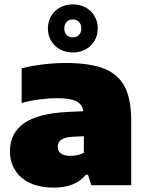

<svg xmlns="http://www.w3.org/2000/svg" viewBox="-20 -847 670 878"><path d="M580 -296V0H397.5L382.5 -48H373Q324.5 11 226 11Q162 11 117 -10.2Q72 -31.5 48.8 -69.2Q25.5 -107 25.5 -155Q25.5 -237.5 89 -282.8Q152.5 -328 287.5 -335L361.5 -338.5Q355.5 -371 327.8 -384.5Q300 -398 239 -398Q203.5 -398 159.5 -392.2Q115.5 -386.5 79 -376V-534.5Q125 -546.5 179 -552.8Q233 -559 280 -559Q389 -559 454 -534Q519 -509 549.5 -452Q580 -395 580 -296ZM363.5 -148V-224L311 -221.5Q275.5 -219.5 259.8 -207.8Q244 -196 244 -175Q244 -156 258.5 -145.2Q273 -134.5 300.5 -134.5Q338.5 -134.5 363.5 -148ZM199 -717Q199 -748.5 213.8 -773.5Q228.5 -798.5 254.5 -812.8Q280.5 -827 313 -827Q345.5 -827 371.5 -812.8Q397.5 -798.5 412.2 -773.5Q427 -748.5 427 -717Q427 -685.5 412.2 -660.5Q397.5 -635.5 371.5 -621.2Q345.5 -607 313 -607Q280.5 -607 254.5 -621.2Q228.5 -635.5 213.8 -660.5Q199 -685.5 199 -717ZM352 -717Q352 -735.5 341.2 -746.8Q330.5 -758 313 -758Q295.5 -758 284.8 -746.8Q274 -735.5 274 -717Q274 -698.5 284.8 -687.2Q295.5 -676 313 -676Q330.5 -676 341.2 -687.2Q352 -698.5 352 -717Z"/></svg>

Font: Encode Sans Semi Expanded Black
Style: Regular
Weight: 900
Width: 6
Designer: Multiple Designers
Foundry: Impallari Type
Version: Version 2.000